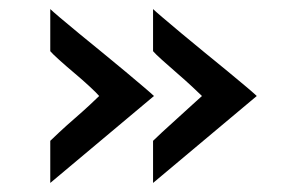

<svg xmlns="http://www.w3.org/2000/svg" viewBox="-20 -454 647 424"><path d="M547 -242Q543 -246 526 -260.5Q509 -275 484 -295.5Q459 -316 432 -338Q405 -360 380.5 -380.5Q356 -401 339 -415.5Q322 -430 318 -434V-341Q323 -335 338 -321.5Q353 -308 371.5 -292Q390 -276 405 -262Q420 -248 426 -242Q420 -237 405 -223Q390 -209 371.5 -192.5Q353 -176 338 -162Q323 -148 318 -143V-50ZM320 -242Q316 -246 299 -260.5Q282 -275 257.5 -295.5Q233 -316 206 -338Q179 -360 154 -380.5Q129 -401 112 -415.5Q95 -430 91 -434V-341Q96 -335 111 -321.5Q126 -308 145 -292Q164 -276 179 -262Q194 -248 199 -242Q194 -237 179 -223Q164 -209 145 -192.5Q126 -176 111 -162Q96 -148 91 -143V-50Z"/></svg>

Font: Josefin Sans Medium
Style: Regular
Weight: 500
Designer: Santiago Orozco
Foundry: Typemade
Version: Version 2.001